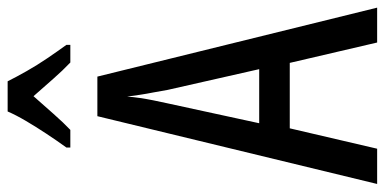

<svg xmlns="http://www.w3.org/2000/svg" viewBox="-266 -716 983 490"><g transform="rotate(-90 225.0 -471.5)"><path d="M361 0 309 -223H142L90 0H0L173 -714H274L450 0ZM240 -535Q237 -554 233.5 -571.5Q230 -589 227.5 -606Q225 -623 223 -638Q222 -623 219.5 -606Q217 -589 213.5 -571.5Q210 -554 206 -536L155 -301H293ZM262 -943Q273 -921 288 -894.5Q303 -868 321 -841.5Q339 -815 355 -793V-783H310Q289 -803 268 -827Q247 -851 224 -877Q201 -851 178.5 -825.5Q156 -800 138 -783H93V-793Q111 -818 128.5 -844.5Q146 -871 161 -896.5Q176 -922 185 -943Z"/></g></svg>

Font: Noto Sans Arabic ExtraCondensed
Style: Regular
Weight: 400
Width: 2
Designer: Monotype Design Team, Nadine Chahine, Nizar Qandah and Khaled Hosny
Foundry: Monotype Imaging Inc.
Version: Version 2.012